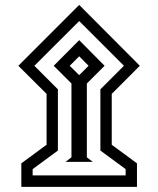

<svg xmlns="http://www.w3.org/2000/svg" viewBox="-20 -666 627 761"><path d="M52.7 -405.3 293.9 -646.5 534.2 -405.3 422.9 -293.9V-92.3L522.9 -18.6V74.7H64.5V-18.6L164.6 -92.3V-293.9ZM116.2 -405.3 209.5 -312V-69.3L109.4 4.4V29.3H478V4.4L377.9 -69.3V-312L471.2 -405.3L293.9 -582.5ZM239.7 -24.4 263.2 -42.5V-335L192.9 -405.3L293.9 -506.8L394.5 -405.3L324.2 -335V-42.5L347.7 -24.4ZM256.3 -405.3 293.9 -368.2 331.1 -405.3 293.9 -442.9Z"/></svg>

Font: Vazirmatn RD UI FD Medium
Style: Regular
Weight: 500
Designer: Saber Rastikerdar
Foundry: Saber Rastikerdar
Version: Version 33.003